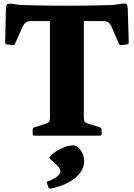

<svg xmlns="http://www.w3.org/2000/svg" viewBox="-20 -785 775 1111"><path d="M269 0V-752H465V0ZM683 -763Q699 -766 707 -764Q715 -762 717.5 -749Q720 -736 720 -706L725 -539Q725 -530 715 -528L681 -524Q672 -522 668 -532L624 -633Q615 -651 604.5 -657Q594 -663 578 -663H160Q140 -663 130 -655.5Q120 -648 113 -635L67 -532Q64 -522 54 -524L20 -528Q10 -530 10 -539L14 -732Q15 -749 18.5 -756.5Q22 -764 35 -764Q48 -764 77 -759L102 -756Q144 -755 181 -754Q218 -753 262.5 -752.5Q307 -752 367 -752Q429 -752 473.5 -752.5Q518 -753 556 -754Q594 -755 633 -756ZM179 0Q169 0 169 -10V-35Q169 -44 178 -48L242 -68Q261 -75 265 -82Q269 -89 269 -104V-204H465V-107Q465 -87 470 -81Q475 -75 489 -70L559 -48Q568 -44 568 -35V-10Q568 0 558 0ZM274 306Q266 308 260 299L252 276Q247 268 257 264Q288 253 308.5 238Q329 223 329 208Q329 188 312 173.5Q295 159 270 135Q263 129 269 121Q281 106 303.5 91.5Q326 77 353.5 66.5Q381 56 406 56Q421 56 435 70Q449 84 458 104.5Q467 125 467 144Q467 182 446.5 211Q426 240 395 259.5Q364 279 331 290.5Q298 302 274 306Z"/></svg>

Font: Hahmlet ExtraBold
Style: Regular
Weight: 800
Designer: Minjoo Ham & Mark Frömberg
Foundry: hypertype
Version: Version 1.002